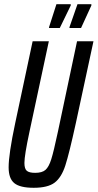

<svg xmlns="http://www.w3.org/2000/svg" viewBox="-20 -884 464 912"><path d="M21 -89Q21 -152 52 -298L135 -688H212L120 -258Q96 -146 96 -110Q96 -82 107.5 -72.5Q119 -63 147 -63Q180 -63 196 -77Q212 -91 223.5 -127.5Q235 -164 255 -258L346 -688H424L340 -298Q309 -156 290.5 -98.5Q272 -41 239.5 -16.5Q207 8 140 8Q75 8 48 -14Q21 -36 21 -89ZM213 -751V-755L248 -864H316V-858L264 -751ZM310 -751V-755L348 -864H414V-858L365 -751Z"/></svg>

Font: Saira Ultra Condensed Medium
Style: Italic
Weight: 500
Width: 1
Italic angle: -12°
Designer: Hector Gatti with collaboration of the Omnibus-Type team
Foundry: Omnibus-Type
Version: Version 1.001; ttfautohint (v1.8)